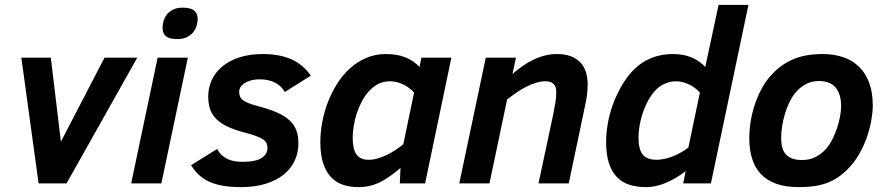

<svg xmlns="http://www.w3.org/2000/svg" viewBox="-20 -747 3607 782"><path d="M251 0H137.2L66.9 -512.2H187L228 -169.9L405.8 -512.2H539.1Z M514.2 0 622.1 -512.2H745.1L637.2 0ZM642.1 -634.8Q642.1 -645 645.5 -658.9Q648.9 -672.9 658 -685.5Q667 -698.2 683.1 -707Q699.2 -715.8 724.1 -715.8Q757.3 -715.8 771.2 -703.6Q785.2 -691.4 785.2 -669.9Q785.2 -658.2 781.2 -643.8Q777.3 -629.4 767.8 -616.9Q758.3 -604.5 742.4 -596.2Q726.6 -587.9 702.1 -587.9Q685.1 -587.9 673.3 -591.1Q661.6 -594.2 654.8 -600.3Q647.9 -606.4 645 -615.2Q642.1 -624 642.1 -634.8Z M864.3 -140.1Q873 -124.5 884 -114.5Q895 -104.5 908.2 -98.6Q921.4 -92.8 936.5 -90.3Q951.7 -87.9 968.3 -87.9Q1021.5 -87.9 1045.4 -103.5Q1069.3 -119.1 1069.3 -144Q1069.3 -154.3 1066.2 -162.4Q1063 -170.4 1053.2 -177.7Q1043.5 -185.1 1025.1 -192.1Q1006.8 -199.2 977.1 -207Q933.6 -218.3 905 -232.2Q876.5 -246.1 859.4 -263.9Q842.3 -281.7 835.2 -304.2Q828.1 -326.7 828.1 -355Q828.1 -389.2 842.3 -420.4Q856.4 -451.7 884.3 -475.3Q912.1 -499 953.6 -512.9Q995.1 -526.9 1050.3 -526.9Q1117.7 -526.9 1165.3 -506.1Q1212.9 -485.4 1246.1 -439L1140.1 -372.1Q1127.4 -396 1101.1 -409.9Q1074.7 -423.8 1038.1 -423.8Q1015.6 -423.8 999.8 -418.9Q983.9 -414.1 973.6 -406.7Q963.4 -399.4 958.7 -390.9Q954.1 -382.3 954.1 -375Q954.1 -364.3 956.8 -356Q959.5 -347.7 967.8 -340.6Q976.1 -333.5 991 -327.4Q1005.9 -321.3 1030.3 -314.9Q1077.6 -302.7 1109.4 -288.3Q1141.1 -273.9 1160.2 -255.9Q1179.2 -237.8 1187.3 -215.1Q1195.3 -192.4 1195.3 -163.1Q1195.3 -125 1180.2 -92.5Q1165 -60.1 1135.5 -36.1Q1106 -12.2 1062.3 1.5Q1018.6 15.1 961.4 15.1Q918.5 15.1 886.5 9.3Q854.5 3.4 830.6 -7.8Q806.6 -19 789.3 -35.6Q772 -52.2 758.3 -74.2Z M1284.7 -168Q1284.7 -206.5 1292.2 -248Q1299.8 -289.6 1314.9 -329.3Q1330.1 -369.1 1352.5 -405Q1375 -440.9 1404.8 -468Q1434.6 -495.1 1471.4 -511Q1508.3 -526.9 1552.2 -526.9Q1597.7 -526.9 1631.6 -513.2Q1665.5 -499.5 1688.5 -474.1L1696.3 -512.2H1818.4L1711.4 0H1608.4L1611.3 -63Q1585.9 -41.5 1564.2 -26.6Q1542.5 -11.7 1522.5 -2.4Q1502.4 6.8 1482.4 11Q1462.4 15.1 1440.4 15.1Q1403.8 15.1 1375 4.9Q1346.2 -5.4 1326.2 -27.6Q1306.2 -49.8 1295.4 -84.5Q1284.7 -119.1 1284.7 -168ZM1666.5 -370.1Q1658.7 -378.9 1647.9 -387.2Q1637.2 -395.5 1624.5 -401.9Q1611.8 -408.2 1597.7 -412.1Q1583.5 -416 1568.4 -416Q1542.5 -416 1521.2 -405.3Q1500 -394.5 1483.2 -376.2Q1466.3 -357.9 1453.9 -334.2Q1441.4 -310.5 1433.1 -285.2Q1424.8 -259.8 1420.7 -233.9Q1416.5 -208 1416.5 -186Q1416.5 -139.2 1432.1 -117.7Q1447.8 -96.2 1481.4 -96.2Q1500.5 -96.2 1519.8 -102.1Q1539.1 -107.9 1557.4 -116.9Q1575.7 -126 1592.3 -137.2Q1608.9 -148.4 1622.6 -159.2Z M2173.3 0 2233.4 -282.2Q2238.8 -308.6 2242.2 -329.8Q2245.6 -351.1 2245.6 -372.1Q2245.6 -395.5 2234.1 -405.8Q2222.7 -416 2201.7 -416Q2182.6 -416 2162.4 -409.7Q2142.1 -403.3 2122.1 -393.1Q2102.1 -382.8 2082.8 -369.4Q2063.5 -356 2045.4 -341.8L1973.6 0H1850.6L1958.5 -512.2H2081.5L2067.4 -445.8Q2086.4 -462.4 2107.4 -477.3Q2128.4 -492.2 2151.1 -503.2Q2173.8 -514.2 2198 -520.5Q2222.2 -526.9 2247.6 -526.9Q2283.2 -526.9 2307.4 -516.8Q2331.5 -506.8 2346.2 -490Q2360.8 -473.1 2367.2 -450.9Q2373.5 -428.7 2373.5 -404.8Q2373.5 -382.3 2370.6 -359.9Q2367.7 -337.4 2364.3 -323.2L2296.4 0Z M2448.7 -168Q2448.7 -203.6 2454.8 -239.7Q2460.9 -275.9 2472.4 -310.3Q2483.9 -344.7 2500.5 -376.7Q2517.1 -408.7 2537.6 -436Q2571.3 -480.5 2617.4 -503.7Q2663.6 -526.9 2722.7 -526.9Q2763.2 -526.9 2796.4 -513.2Q2829.6 -499.5 2852.5 -474.1L2906.7 -727.1H3028.3L2875.5 0H2762.7L2772.5 -49.8Q2732.9 -19.5 2691.9 -2.2Q2650.9 15.1 2611.3 15.1Q2572.3 15.1 2542 4.9Q2511.7 -5.4 2491 -27.6Q2470.2 -49.8 2459.5 -84.5Q2448.7 -119.1 2448.7 -168ZM2634.3 -360.8Q2623 -345.2 2613.3 -325Q2603.5 -304.7 2596.2 -281.7Q2588.9 -258.8 2584.7 -234.1Q2580.6 -209.5 2580.6 -186Q2580.6 -139.6 2597.4 -117.9Q2614.3 -96.2 2655.3 -96.2Q2670.4 -96.2 2687.5 -100.1Q2704.6 -104 2721.4 -110.6Q2738.3 -117.2 2754.2 -126.5Q2770 -135.7 2783.7 -146L2830.6 -370.1Q2822.8 -378.9 2812 -387.2Q2801.3 -395.5 2788.6 -401.9Q2775.9 -408.2 2761.7 -412.1Q2747.6 -416 2732.4 -416Q2708.5 -416 2682.4 -403.6Q2656.2 -391.1 2634.3 -360.8Z M3031.7 -186Q3031.7 -212.4 3036.4 -245.6Q3041 -278.8 3052 -314.2Q3063 -349.6 3081.1 -384Q3099.1 -418.5 3126.5 -446.8Q3163.1 -485.4 3211.9 -506.1Q3260.7 -526.9 3330.6 -526.9Q3377 -526.9 3414.8 -513.9Q3452.6 -501 3479.2 -474.9Q3505.9 -448.7 3520.3 -409.2Q3534.7 -369.6 3534.7 -316.9Q3534.7 -293 3529.3 -260Q3523.9 -227.1 3512 -191.7Q3500 -156.2 3480.2 -121.1Q3460.4 -85.9 3431.6 -57.1Q3411.1 -36.6 3390.1 -22.9Q3369.1 -9.3 3345.2 -0.7Q3321.3 7.8 3293.9 11.5Q3266.6 15.1 3233.4 15.1Q3178.7 15.1 3140.4 1Q3102.1 -13.2 3077.9 -39.3Q3053.7 -65.4 3042.7 -102.5Q3031.7 -139.6 3031.7 -186ZM3161.6 -184.1Q3161.6 -163.1 3166 -146.5Q3170.4 -129.9 3180.4 -118.7Q3190.4 -107.4 3206.8 -101.3Q3223.1 -95.2 3246.6 -95.2Q3278.3 -95.2 3302.5 -107.9Q3326.7 -120.6 3345.7 -142.1Q3358.9 -157.7 3370.1 -179.7Q3381.3 -201.7 3389.2 -225.3Q3397 -249 3401.4 -272.2Q3405.8 -295.4 3405.8 -314Q3405.8 -363.8 3383.5 -390.4Q3361.3 -417 3315.4 -417Q3284.7 -417 3260.3 -403.3Q3235.8 -389.6 3217.8 -367.2Q3205.1 -351.1 3194.6 -329.1Q3184.1 -307.1 3176.8 -282.7Q3169.4 -258.3 3165.5 -232.9Q3161.6 -207.5 3161.6 -184.1Z"/></svg>

Font: Lorenzo Sans
Style: Bold Italic
Weight: 700
Italic angle: -12°
Foundry: Intel Corporation
Version: Version 1.00; ttfautohint (v1.5)